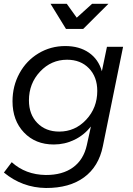

<svg xmlns="http://www.w3.org/2000/svg" viewBox="-21 -766 678 982"><path d="M214 195.5Q93 194 -1 116.5L39 63.5Q109.5 127.5 213 129Q298.5 129.5 352.5 90.2Q406.5 51 423 -23.5L444 -119Q408.5 -74.5 359.2 -50.8Q310 -27 254 -27Q160 -27 101.5 -88.5Q43 -150 43 -248Q43 -326 78.5 -391Q114 -456 176 -493.2Q238 -530.5 313 -530.5Q384.5 -530.5 433.5 -496.8Q482.5 -463 500 -401.5L526 -526.5H608.5L505 -18Q484 86 409 141Q334 196 214 195.5ZM533.5 -746.5 404.5 -618H316.5L237.5 -746.5H320.5L371.5 -675.5L450 -746.5ZM282 -93Q363 -93 419.8 -153.8Q476.5 -214.5 476.5 -301Q476.5 -372.5 434 -416.5Q391.5 -460.5 322 -460.5Q241 -460.5 184 -399.8Q127 -339 127 -252.5Q127 -181 169.8 -137Q212.5 -93 282 -93Z"/></svg>

Font: Argentum Sans Light
Style: Italic
Weight: 300
Italic angle: -11.3°
Designer: Julieta Ulanovsky (font), Owen Earl (portions from Jones font), Cristiano Sobral (main changes and remaster)
Foundry: Julieta Ulanovsky (font), Owen Earl (portions from Jones font), Cristiano Sobral (main changes and remaster)
Version: Version 3.127